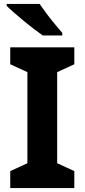

<svg xmlns="http://www.w3.org/2000/svg" viewBox="-20 -954 429 974"><path d="M357 0H32V-86L119 -126V-588L32 -628V-714H357V-628L270 -588V-126L357 -86ZM181 -934Q196 -912 216.5 -884.5Q237 -857 258.5 -831.5Q280 -806 296 -787V-774H197Q178 -787 152.5 -806.5Q127 -826 100.5 -848Q74 -870 51 -890Q28 -910 14 -924V-934Z"/></svg>

Font: Noto Sans Bamum
Style: Bold
Weight: 700
Designer: Monotype Design Team
Foundry: Monotype Imaging Inc.
Version: Version 2.002; ttfautohint (v1.8.4.7-5d5b)